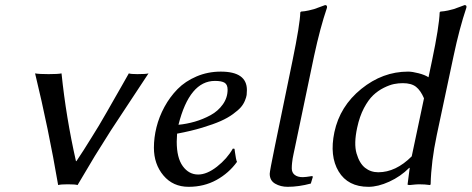

<svg xmlns="http://www.w3.org/2000/svg" viewBox="-20 -718 1837 748"><path d="M206.5 2.9Q169.4 -214.8 116.7 -432.1Q132.3 -429.2 169.4 -429.2Q206.1 -429.2 219.7 -432.1Q237.3 -261.2 275.9 -90.3H277.8L305.7 -132.8L336.9 -182.6L365.2 -228.5L396.5 -282.2L423.8 -330.1L455.1 -384.8Q479 -427.2 481.9 -432.1Q490.2 -429.2 515.1 -429.2Q548.8 -429.2 558.6 -432.1L489.3 -327.1L412.1 -210L349.6 -110.4L282.2 2.9Q273.9 0 244.1 0Q217.3 0 206.5 2.9Z M866.7 -368.7Q866.7 -388.2 855.2 -395.5Q843.8 -402.8 817.4 -402.8Q718.3 -402.8 675.3 -231.9Q707 -234.9 739 -244.1Q771 -253.4 800.3 -269.3Q829.6 -285.2 848.1 -311.3Q866.7 -337.4 866.7 -368.7ZM669.9 -197.3Q668.5 -175.3 668.5 -166Q668.5 -103 692.1 -70.6Q715.8 -38.1 752 -38.1Q786.1 -38.1 825.4 -68.8Q864.7 -99.6 887.2 -139.2L893.6 -138.2Q894 -134.3 895.8 -122.6Q897.5 -110.8 899.2 -101.6Q900.9 -92.3 903.3 -87.4Q871.6 -43.5 823.2 -16.8Q774.9 9.8 714.8 9.8Q653.8 9.8 616.7 -34.4Q579.6 -78.6 579.6 -142.6Q579.6 -181.6 589.6 -222.2Q599.6 -262.7 620.8 -301.8Q642.1 -340.8 671.9 -371.1Q701.7 -401.4 745.6 -420.2Q789.6 -439 840.3 -439Q941.9 -439 941.9 -367.2Q941.9 -356.4 940.9 -348.1Q939.9 -339.8 934.1 -325.7Q928.2 -311.5 918.2 -300Q908.2 -288.6 887.9 -273.7Q867.7 -258.8 839.6 -246.3Q811.5 -233.9 768.1 -220.7Q724.6 -207.5 669.9 -197.3Z M1116.7 -62Q1116.7 -45.9 1127.9 -36.9Q1139.2 -27.8 1159.7 -27.8Q1169.9 -27.8 1196.8 -32.2L1198.7 -28.8L1190.9 -2.9Q1143.6 9.8 1100.6 9.8Q1073.2 9.8 1052 -2.4Q1030.8 -14.6 1030.8 -41Q1030.8 -50.8 1050.8 -147.9L1119.6 -481.9Q1148.9 -624.5 1149.9 -669.9L1152.8 -672.9Q1167.5 -673.8 1182.4 -677.2Q1197.3 -680.7 1203.9 -682.6Q1210.4 -684.6 1227.5 -691.2Q1244.6 -697.8 1246.6 -698.2Q1255.4 -698.2 1253.9 -688Q1227.5 -610.8 1203.6 -500L1127.9 -138.2L1124 -120.1Q1121.1 -106.4 1120.1 -100.3Q1119.1 -94.2 1117.9 -83.5Q1116.7 -72.8 1116.7 -62Z M1584 -108.9 1631.8 -335Q1618.7 -365.7 1600.6 -379.9Q1582.5 -394 1549.3 -394Q1532.2 -394 1515.1 -390.6Q1498 -387.2 1475.3 -376Q1452.6 -364.7 1433.8 -346.9Q1415 -329.1 1397.9 -296.9Q1380.9 -264.6 1371.6 -221.2Q1357.9 -158.7 1369.1 -120.1Q1380.4 -81.5 1402.3 -64.2Q1424.3 -46.9 1453.6 -46.9Q1522 -46.9 1584 -108.9ZM1574.2 -64Q1540.5 -30.3 1496.6 -10.3Q1452.6 9.8 1415.5 9.8Q1335.4 9.8 1299.3 -50Q1263.2 -109.9 1282.7 -203.1Q1304.2 -304.2 1387.5 -371.6Q1470.7 -439 1569.8 -439Q1586.4 -439 1610.8 -432.6Q1635.3 -426.3 1649.4 -417L1663.1 -481.9Q1690.9 -614.3 1692.9 -669.9L1695.8 -672.9Q1710.4 -673.8 1725.1 -677Q1739.7 -680.2 1746.8 -682.4Q1753.9 -684.6 1770.5 -690.9Q1787.1 -697.3 1790 -698.2Q1799.3 -698.2 1796.9 -688Q1769.5 -606.4 1747.1 -500L1681.6 -191.9Q1659.7 -88.4 1657.7 0L1655.3 2.9Q1636.2 0 1611.3 0Q1603.5 0 1576.2 2.9Q1571.8 2.9 1569.6 2.2Q1567.4 1.5 1567.9 0L1576.2 -64Z"/></svg>

Font: Linux Biolinum G
Style: Italic
Weight: 400
Italic angle: -12°
Designer: Philipp H. Poll
Foundry: Philipp H. Poll
Version: Version 0.5.1